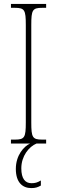

<svg xmlns="http://www.w3.org/2000/svg" viewBox="-20 -734 293 982"><path d="M36 0H134C103 14 61 59 61 130C61 200 96 228 140 228C161 228 173 224 189 215V189C171 200 159 203 141 203C109 203 89 180 89 127C89 64 128 16 167 0H216V-20H196C146 -20 140 -31 140 -108V-606C140 -683 146 -694 196 -694H216V-714H36V-694H56C106 -694 112 -683 112 -606V-108C112 -31 106 -20 56 -20H36Z"/></svg>

Font: Noto Serif Hebrew ExtraCondensed Thin
Style: Regular
Weight: 100
Width: 2
Designer: Monotype Design Team
Foundry: Monotype Imaging Inc.
Version: Version 2.004